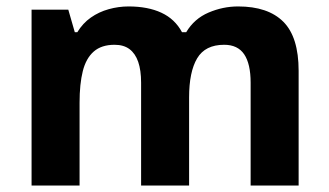

<svg xmlns="http://www.w3.org/2000/svg" viewBox="-20 -576 1022 596"><path d="M719 -556Q812 -556 859.5 -508.5Q907 -461 907 -356V0H758V-319.4Q758 -377.7 738 -407.4Q718 -437 675.8 -437Q617 -437 592 -395Q567 -353 567 -273.5V0H418V-319.1Q418 -358 409 -384Q400 -410 382 -423.5Q364 -437 335.5 -437Q295 -437 271 -416Q247 -395 237 -355.2Q227 -315.4 227 -257.2V0H78V-546H192L212.2 -476H220Q237 -504 262 -521.5Q286.9 -539 317.5 -547.5Q348 -556 379 -556Q439 -556 481 -536.5Q523 -517 545 -476H558Q583 -518 627.5 -537Q672 -556 719 -556Z"/></svg>

Font: Noto Sans Telugu
Style: Regular
Weight: 400
Designer: Jelle Bosma - Monotype Design Team
Foundry: Monotype Imaging Inc.
Version: Version 2.003